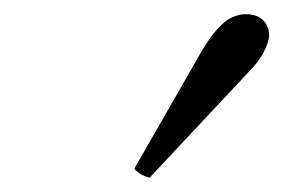

<svg xmlns="http://www.w3.org/2000/svg" viewBox="-20 -788 399 270"><path d="M325.2 -768.1Q350.6 -768.1 357.4 -747.1Q359.4 -739.7 357.9 -732.9Q352.5 -711.9 335.4 -692.9L190.4 -538.1Q175.8 -542 168.9 -550.8L261.2 -711.9Q287.1 -757.3 310.1 -765.1Q317.9 -768.1 325.2 -768.1Z"/></svg>

Font: Linux Libertine Display Slanted O
Style: Slanted
Weight: 400
Designer: Philipp H. Poll
Foundry: Philipp H. Poll
Version: Version 5.0.9